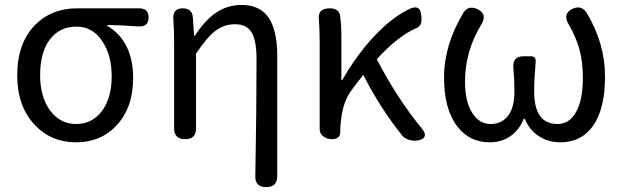

<svg xmlns="http://www.w3.org/2000/svg" viewBox="-20 -564 2527 778"><path d="M288.1 12.7Q187.5 12.7 121.1 -57.6Q49.8 -132.8 49.8 -258.8Q49.8 -390.6 124 -464.8Q190.4 -530.3 292 -530.3H436.5H543.9Q582 -530.3 582 -493.2Q582 -454.1 541 -457Q473.6 -461.9 415 -462.9V-459Q464.8 -430.7 492.2 -377Q519.5 -322.3 519.5 -248Q519.5 -127.9 452.1 -55.7Q388.7 12.7 288.1 12.7ZM289.1 -61.5Q352.5 -61.5 392.6 -113.3Q432.6 -167 432.6 -254.9Q432.6 -338.9 395.5 -395.5Q356.4 -456.1 290 -456.1Q223.6 -456.1 184.6 -407.2Q142.6 -355.5 142.6 -258.8Q142.6 -170.9 183.6 -115.2Q224.6 -61.5 289.1 -61.5Z M1058.6 194.3Q1012.7 194.3 1014.6 148.4Q1019.5 -118.2 1019.5 -324.2Q1019.5 -399.4 999.5 -432.6Q979.5 -465.8 932.6 -465.8Q888.7 -465.8 854 -439.9Q819.3 -414.1 774.4 -346.7V-43.9Q774.4 0 730.5 0Q685.5 0 685.5 -43.9V-384.8Q685.5 -447.3 682.6 -483.4Q677.7 -530.3 720.7 -530.3Q758.8 -530.3 761.7 -492.2L766.6 -418.9H769.5Q811.5 -483.4 855.5 -512.7Q901.4 -543.9 959 -543.9Q1034.2 -543.9 1069.3 -491.2Q1103.5 -439.5 1103.5 -335.9V-70.3V149.4Q1103.5 194.3 1058.6 194.3Z M1610.4 -13.7Q1518.6 -128.9 1452.1 -260.7Q1424.8 -226.6 1402.3 -195.3Q1360.4 -138.7 1358.4 -27.3V-25.4Q1358.4 -13.7 1349.1 -6.8Q1339.8 0 1327.1 0Q1305.7 0 1291 -10.7Q1275.4 -21.5 1275.4 -41V-192.4V-384.8Q1275.4 -447.3 1272.5 -480.5Q1264.6 -530.3 1315.4 -530.3Q1353.5 -530.3 1358.4 -500Q1363.3 -465.8 1363.3 -406.2V-240.2H1367.2Q1426.8 -343.8 1497.1 -418Q1574.2 -500 1647.5 -531.2Q1668 -538.1 1677.7 -528.3Q1685.5 -520.5 1687.5 -496.1Q1689.5 -476.6 1684.6 -466.8Q1678.7 -454.1 1663.1 -448.2Q1590.8 -416 1506.8 -324.2Q1587.9 -167 1689.5 -43Q1706.1 -23.4 1700.2 -10.3Q1694.3 2.9 1667 5.9H1664.1Q1648.4 6.8 1633.3 1Q1618.2 -4.9 1610.4 -13.7Z M1963.9 12.7Q1881.8 12.7 1832 -52.7Q1779.3 -123 1779.3 -250Q1779.3 -381.8 1857.4 -511.7Q1877 -543.9 1914.1 -527.3Q1957 -506.8 1929.7 -463.9Q1864.3 -355.5 1864.3 -233.4Q1864.3 -152.3 1893.6 -106.4Q1921.9 -61.5 1967.8 -61.5Q2009.8 -61.5 2035.2 -90.8Q2064.5 -124 2064.5 -193.4Q2064.5 -241.2 2060.5 -285.2Q2054.7 -335.9 2100.6 -335.9H2103.5H2131.8Q2153.3 -335.9 2150.4 -311.5Q2144.5 -244.1 2144.5 -193.4Q2144.5 -61.5 2239.3 -61.5Q2286.1 -61.5 2312.5 -107.4Q2341.8 -156.2 2341.8 -248Q2341.8 -313.5 2328.1 -363.3Q2315.4 -411.1 2285.2 -463.9Q2271.5 -485.4 2275.4 -502.4Q2279.3 -519.5 2301.8 -529.3Q2336.9 -543.9 2357.4 -511.7Q2431.6 -388.7 2431.6 -252.9Q2431.6 -123 2382.8 -53.7Q2335 12.7 2251 12.7Q2203.1 12.7 2166 -10.7Q2126 -35.2 2106.4 -83H2102.5Q2083 -35.2 2045.9 -10.7Q2010.7 12.7 1963.9 12.7Z"/></svg>

Font: Bpmf GenSen Rounded R
Style: R
Weight: 400
Foundry: But Ko
Version: Version 1.320